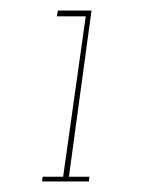

<svg xmlns="http://www.w3.org/2000/svg" viewBox="-20 -720 291 365"><path d="M61 -384 60 -375H149L150 -384H111L154 -700H90L88 -689H143L100 -384Z"/></svg>

Font: Josefin Slab ExtraLight
Style: Italic
Weight: 250
Italic angle: -12°
Designer: Santiago Orozco
Foundry: Typemade
Version: Version 2.100